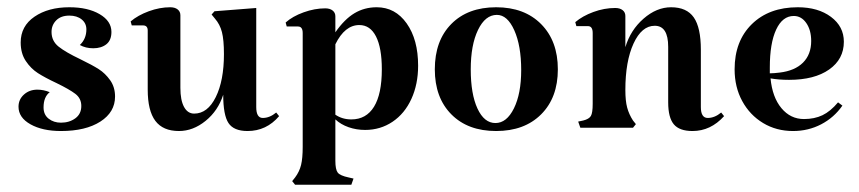

<svg xmlns="http://www.w3.org/2000/svg" viewBox="-20 -352 2366 529"><path d="M201 -189Q234 -173 252 -161.5Q270 -150 283.5 -131Q297 -112 297 -86Q297 -43 256.5 -17Q216 9 148 9Q97 9 64 -9.5Q31 -28 31 -58Q31 -78 46 -91.5Q61 -105 83 -105Q100 -105 117 -98Q100 -85 100 -56Q100 -36 114 -25Q128 -14 148 -14Q171 -14 187.5 -26Q204 -38 204 -60Q204 -81 187.5 -93.5Q171 -106 136 -123Q104 -138 84.5 -150.5Q65 -163 51 -184Q37 -205 37 -235Q37 -280 75 -306Q113 -332 171 -332Q222 -332 254.5 -313Q287 -294 287 -264Q287 -241 273 -230Q259 -219 237 -219Q216 -219 200 -228Q218 -245 218 -271Q218 -288 205 -298.5Q192 -309 171 -309Q148 -309 135 -296Q122 -283 122 -264Q122 -239 141.5 -223.5Q161 -208 201 -189Z M473 9Q429 9 408 -19Q387 -47 387 -105V-268Q387 -282 374 -282H343L340 -293Q360 -310 390 -321Q420 -332 449 -332Q462 -332 469.5 -326Q477 -320 477 -310V-110Q477 -76 487 -57.5Q497 -39 515 -39Q552 -39 574.5 -84.5Q597 -130 597 -203Q597 -242 591.5 -263.5Q586 -285 572 -301L563 -312L571 -321L686 -330V-57Q686 -27 704 -27Q723 -27 741 -42L749 -32Q714 9 662 9Q624 9 609.5 -13Q595 -35 595 -91Q581 -47 546.5 -19Q512 9 473 9Z M1132 -171Q1132 -120 1113.5 -79.5Q1095 -39 1061.5 -16.5Q1028 6 986 6Q962 6 940.5 -1.5Q919 -9 904 -23V91Q904 115 910.5 123.5Q917 132 941 137L954 140L948 157H793L785 147L793 137Q805 121 809.5 102.5Q814 84 814 53V-261Q814 -279 801 -279H770L767 -290Q786 -307 816.5 -318Q847 -329 876 -329Q889 -329 896.5 -323Q904 -317 904 -307V-263Q929 -299 956.5 -315.5Q984 -332 1018 -332Q1069 -332 1100.5 -287.5Q1132 -243 1132 -171ZM1032 -161Q1032 -220 1016 -251.5Q1000 -283 970 -283Q930 -283 904 -230V-36Q923 -23 948 -23Q989 -23 1010.5 -58Q1032 -93 1032 -161Z M1347 -332Q1425 -332 1471 -285.5Q1517 -239 1517 -161Q1517 -83 1471 -37Q1425 9 1347 9Q1269 9 1223.5 -37Q1178 -83 1178 -161Q1178 -240 1223.5 -286Q1269 -332 1347 -332ZM1349 -311Q1317 -311 1297 -269.5Q1277 -228 1277 -161Q1277 -93 1295.5 -53Q1314 -13 1345 -13Q1376 -13 1396 -53.5Q1416 -94 1416 -159Q1416 -226 1397 -268.5Q1378 -311 1349 -311Z M1930 -27Q1949 -27 1967 -42L1975 -32Q1938 9 1888 9Q1852 9 1836.5 -9.5Q1821 -28 1821 -70V-223Q1821 -281 1784 -281Q1748 -281 1725.5 -232Q1703 -183 1703 -104Q1703 -74 1708 -55.5Q1713 -37 1724 -20L1732 -10L1724 0H1579L1573 -17L1587 -20Q1603 -24 1608 -32.5Q1613 -41 1613 -66V-261Q1613 -280 1600 -280H1568L1565 -291Q1585 -308 1615 -319Q1645 -330 1675 -330Q1688 -330 1695.5 -324Q1703 -318 1703 -308V-222Q1717 -269 1753 -300.5Q1789 -332 1829 -332Q1872 -332 1891.5 -304Q1911 -276 1911 -215V-57Q1911 -27 1930 -27Z M2289 -70 2301 -61Q2278 -28 2242.5 -9.5Q2207 9 2165 9Q2119 9 2082.5 -13Q2046 -35 2025 -73.5Q2004 -112 2004 -161Q2004 -239 2051.5 -285.5Q2099 -332 2178 -332Q2234 -332 2269.5 -305.5Q2305 -279 2305 -237Q2305 -189 2264.5 -160.5Q2224 -132 2154 -132Q2126 -132 2103 -136Q2108 -84 2133 -54Q2158 -24 2195 -24Q2224 -24 2246 -34.5Q2268 -45 2289 -70ZM2101 -166V-150Q2112 -150 2128 -152Q2170 -157 2192.5 -179.5Q2215 -202 2215 -239Q2215 -269 2201.5 -288.5Q2188 -308 2167 -308Q2136 -308 2118.5 -270.5Q2101 -233 2101 -166Z"/></svg>

Font: Katibeh
Style: Regular
Weight: 400
Designer: Arabic design by Kourosh Beigpour, Latin design by Eduardo Tunni, engineering by Lasse Fister
Version: Version 1.000